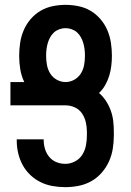

<svg xmlns="http://www.w3.org/2000/svg" viewBox="-20 -763 540 791"><path d="M249 8Q223 8 197 3.5Q171 -1 147.5 -12.5Q124 -24 105 -42Q86 -60 73.5 -83Q61 -106 55 -131.5Q49 -157 49 -183V-189H160V-186Q160 -167 165.5 -149Q171 -131 183 -116.5Q195 -102 212.5 -95Q230 -88 249 -88Q270 -88 289 -98Q308 -108 319 -125.5Q330 -143 334 -163.5Q338 -184 338 -205V-220Q338 -240 333.5 -259.5Q329 -279 318 -295.5Q307 -312 288.5 -320.5Q270 -329 250 -329H23V-425H80Q68 -450 63.5 -477.5Q59 -505 59 -533Q59 -560 63 -586.5Q67 -613 77.5 -638Q88 -663 106 -684Q124 -705 147 -718.5Q170 -732 196.5 -737.5Q223 -743 250 -743Q277 -743 303.5 -737.5Q330 -732 353 -718.5Q376 -705 394 -684Q412 -663 422.5 -638Q433 -613 437 -586.5Q441 -560 441 -533Q441 -512 438.5 -491.5Q436 -471 430 -451Q424 -431 413.5 -412.5Q403 -394 388 -380Q405 -365 417 -346.5Q429 -328 436.5 -307Q444 -286 446.5 -264Q449 -242 449 -220V-205Q449 -177 444.5 -149.5Q440 -122 428.5 -97Q417 -72 398.5 -51Q380 -30 356 -16.5Q332 -3 304.5 2.5Q277 8 249 8ZM250 -425Q269 -425 286 -434.5Q303 -444 313 -460Q323 -476 326.5 -495Q330 -514 330 -533Q330 -546 328.5 -559Q327 -572 323.5 -584.5Q320 -597 313.5 -609Q307 -621 297.5 -629.5Q288 -638 275.5 -642.5Q263 -647 250 -647Q237 -647 224.5 -642.5Q212 -638 202.5 -629.5Q193 -621 186.5 -609Q180 -597 176.5 -584.5Q173 -572 171.5 -559Q170 -546 170 -533Q170 -514 173.5 -495Q177 -476 187 -460Q197 -444 214 -434.5Q231 -425 250 -425Z"/></svg>

Font: Iosevka Term Curly
Style: Bold
Weight: 700
Designer: Belleve Invis
Foundry: Belleve Invis
Version: Version 32.3.0